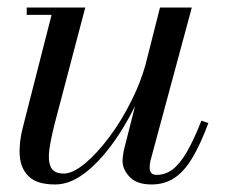

<svg xmlns="http://www.w3.org/2000/svg" viewBox="-20 -480 610 510"><path d="M126.5 10Q78.5 10 56.8 -11Q35 -32 32.5 -66.2Q30 -100.5 40.5 -141L117 -440.5H51V-460H206.5L125.5 -152.5Q115.5 -113.5 111.2 -83.5Q107 -53.5 115 -36.2Q123 -19 149.5 -19Q173 -19 205 -45.2Q237 -71.5 270 -115.5Q303 -159.5 330.2 -214.5Q357.5 -269.5 371.5 -327H386.5Q376.5 -285.5 357.2 -239.2Q338 -193 312 -148.8Q286 -104.5 255.5 -68.5Q225 -32.5 192.2 -11.2Q159.5 10 126.5 10ZM382.5 10Q343.5 10 324.5 -10Q305.5 -30 305.5 -52.5Q305.5 -58.5 306.8 -67.8Q308 -77 310 -85L405 -460H489.5L379.5 -52.5Q378.5 -48 378 -43.2Q377.5 -38.5 377.5 -34.5Q377.5 -15.5 396 -15.5Q419.5 -15.5 438.8 -30.2Q458 -45 476.5 -76.8Q495 -108.5 515 -159.5L533.5 -153Q512 -95.5 490.2 -59.5Q468.5 -23.5 442.5 -6.8Q416.5 10 382.5 10Z"/></svg>

Font: Bodoni Moda SC 11pt
Style: Italic
Weight: 400
Italic angle: -13°
Version: Version 2.005